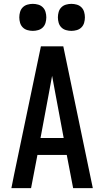

<svg xmlns="http://www.w3.org/2000/svg" viewBox="-20 -975 540 995"><path d="M39 0 53 -70 192 -735H308L461 0H359L326 -172H174L141 0ZM310 -260 267 -490Q263 -513 258.5 -536Q254 -559 250 -582Q246 -559 241.5 -536Q237 -513 233 -490L190 -260ZM350 -815Q336 -815 322 -819Q308 -823 298 -833Q288 -843 284 -857Q280 -871 280 -885Q280 -899 284 -913Q288 -927 298 -937Q308 -947 322 -951Q336 -955 350 -955Q364 -955 378 -951Q392 -947 402 -937Q412 -927 416 -913Q420 -899 420 -885Q420 -871 416 -857Q412 -843 402 -833Q392 -823 378 -819Q364 -815 350 -815ZM150 -815Q136 -815 122 -819Q108 -823 98 -833Q88 -843 84 -857Q80 -871 80 -885Q80 -899 84 -913Q88 -927 98 -937Q108 -947 122 -951Q136 -955 150 -955Q164 -955 178 -951Q192 -947 202 -937Q212 -927 216 -913Q220 -899 220 -885Q220 -871 216 -857Q212 -843 202 -833Q192 -823 178 -819Q164 -815 150 -815Z"/></svg>

Font: Iosevka Semibold
Style: Regular
Weight: 600
Monospace: yes
Designer: Belleve Invis
Foundry: Belleve Invis
Version: Version 33.2.3; ttfautohint (v1.8.4)